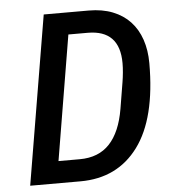

<svg xmlns="http://www.w3.org/2000/svg" viewBox="-51 -744 702 791"><g transform="rotate(-5 300.0 -349.0)"><path d="M159 -698H345Q401 -698 444 -681Q487 -664 516 -633Q545 -602 560 -558Q575 -514 575 -460Q575 -232 489 -116Q403 0 250 0H42ZM255 -91Q333 -91 378.5 -139.5Q424 -188 440 -283L458 -392Q461 -410 463 -431Q465 -452 465 -470Q465 -607 333 -607H253L167 -91Z"/></g></svg>

Font: IBM Plex Mono Medm
Style: Italic
Weight: 500
Italic angle: -9°
Monospace: yes
Designer: Mike Abbink, Paul van der Laan, Pieter van Rosmalen
Foundry: Bold Monday
Version: Version 2.3